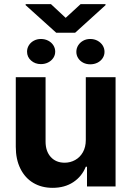

<svg xmlns="http://www.w3.org/2000/svg" viewBox="-20 -905 637 932"><path d="M396.5 -530.3H541V0H402.3V-95.7H396.5Q377.4 -48.3 335.7 -20.8Q293.9 6.8 235.4 6.8Q182.1 6.8 141.8 -17.1Q101.6 -41 79.1 -86.2Q56.6 -131.3 56.6 -192.4V-530.3H201.2V-217.8Q201.2 -170.9 226.3 -143.1Q251.5 -115.2 293.9 -115.2Q321.3 -115.2 344.7 -128.2Q368.2 -141.1 382.3 -166Q396.5 -190.9 396.5 -225.6ZM178.7 -715.8Q198.2 -715.8 214.1 -707.5Q230 -699.2 239 -685.1Q248 -670.9 248 -654.3Q248 -637.7 238.8 -623.8Q229.5 -609.9 213.6 -601.8Q197.8 -593.8 178.7 -593.8Q150.4 -593.8 130.9 -611.1Q111.3 -628.4 111.3 -654.3Q111.3 -670.9 120.1 -685.1Q128.9 -699.2 144.3 -707.5Q159.7 -715.8 178.7 -715.8ZM418 -715.8Q437.5 -715.8 453.4 -707.3Q469.2 -698.7 478.3 -684.6Q487.3 -670.4 487.3 -653.3Q487.3 -636.7 478.3 -622.8Q469.2 -608.9 453.4 -600.8Q437.5 -592.8 418 -592.8Q398.9 -592.8 383.5 -600.8Q368.2 -608.9 359.4 -622.8Q350.6 -636.7 350.6 -653.3Q350.6 -670.4 359.4 -684.6Q368.2 -698.7 383.5 -707.3Q398.9 -715.8 418 -715.8ZM298.8 -818.4 371.1 -884.8H492.2V-879.9L344.7 -746.1H252.9L104.5 -879.9V-884.8H227.5Z"/></svg>

Font: Pretendard JP
Style: Bold
Weight: 700
Designer: Base glyphs from Inter by Rasmus Andersson; Hangeul glyphs from Noto Sans CJK(Source Han Sans) by Jang Soo-young and Kan
Foundry: Kil Hyung-jin
Version: Version 1.309